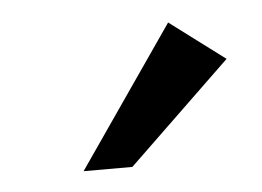

<svg xmlns="http://www.w3.org/2000/svg" viewBox="-29 -731 343 251"><g transform="rotate(-5 142.5 -605.0)"><path d="M136 -513H72L199 -697L271 -643Z"/></g></svg>

Font: Average Sans
Style: Regular
Weight: 400
Designer: Eduardo Rodriguez Tunni
Foundry: Eduardo Rodriguez Tunni
Version: Version 1.002